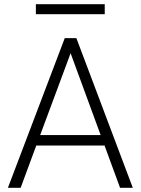

<svg xmlns="http://www.w3.org/2000/svg" viewBox="-20 -892 669 912"><path d="M476.6 -200.7H152.3L78.1 0H17.6L287.6 -710.9H342.8L610.8 0H550.3ZM170.9 -250.5H458L315.4 -639.2ZM477.5 -824.7H150.4V-872.1H477.5Z"/></svg>

Font: Roboto Web
Style: Light
Weight: 300
Designer: Google
Version: Version 1.200310; 2013